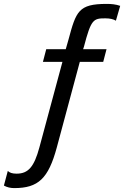

<svg xmlns="http://www.w3.org/2000/svg" viewBox="-93 -752 636 984"><path d="M127 -435H227L109 3C82 103 52 138 -8 138C-31 138 -44 133 -53 124L-73 199C-57 208 -39 212 -20 212C103 212 155 163 198 4L316 -435H436L453 -500H333L337 -512C374 -653 385 -658 447 -658C470 -658 488 -654 501 -646L523 -722C500 -730 478 -732 454 -732C309 -732 297 -694 258 -549L244 -500H144Z"/></svg>

Font: Perun
Style: Regular
Weight: 400
Foundry: Copyright (c) Stefan Peev, Context Ltd, 2016
Version: Version 1.089